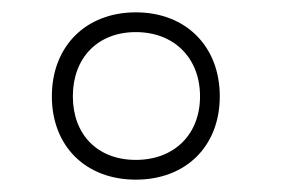

<svg xmlns="http://www.w3.org/2000/svg" viewBox="-20 -719 455 311"><path d="M98 -563C98 -625 138 -667 200 -667C262 -667 304 -625 304 -563C304 -501 262 -460 200 -460C138 -460 98 -501 98 -563ZM64 -563C64 -482 119 -428 200 -428C281 -428 336 -482 336 -563C336 -644 281 -699 200 -699C119 -699 64 -644 64 -563Z"/></svg>

Font: RazerF5 Thin
Style: Regular
Weight: 250
Foundry: Razer Inc.
Version: Version 2